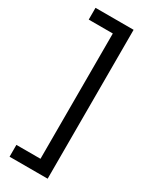

<svg xmlns="http://www.w3.org/2000/svg" viewBox="-223 -765 776 974"><g transform="rotate(30 164.5 -278.0)"><path d="M248 158.2H24.9V88.9H166V-645H24.9V-713.9H248Z"/></g></svg>

Font: Open Sans Hebrew
Style: Regular
Weight: 400
Foundry: Ascender Corporation, Yanek Iontef
Version: Version 2.001;PS 002.001;hotconv 1.0.70;makeotf.lib2.5.58329